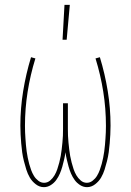

<svg xmlns="http://www.w3.org/2000/svg" viewBox="-20 -764 540 792"><path d="M161 8Q143 8 127.5 -4Q112 -16 103 -31.5Q94 -47 88.5 -64.5Q83 -82 78.5 -100Q74 -118 71.5 -136Q69 -154 67.5 -172.5Q66 -191 65 -209Q64 -227 64 -246Q64 -317 75.5 -388Q87 -459 108 -528L126 -523Q105 -455 94 -385.5Q83 -316 83 -245Q83 -232 83.5 -218.5Q84 -205 85 -192Q86 -179 87 -166Q88 -153 90 -139.5Q92 -126 94.5 -113Q97 -100 100.5 -87.5Q104 -75 108.5 -62.5Q113 -50 120 -38.5Q127 -27 138 -18.5Q149 -10 162 -10Q176 -10 187 -19.5Q198 -29 205 -41Q212 -53 216.5 -66.5Q221 -80 224.5 -93.5Q228 -107 230.5 -120.5Q233 -134 234.5 -148Q236 -162 237.5 -176Q239 -190 239.5 -204Q240 -218 240 -232Q240 -246 240 -260V-338H260V-260Q260 -246 260 -232Q260 -218 260.5 -204Q261 -190 262.5 -176Q264 -162 265.5 -148Q267 -134 269.5 -120.5Q272 -107 275.5 -93.5Q279 -80 283.5 -66.5Q288 -53 295 -41Q302 -29 313 -19.5Q324 -10 338 -10Q351 -10 362 -18.5Q373 -27 380 -38.5Q387 -50 391.5 -62.5Q396 -75 399.5 -87.5Q403 -100 405.5 -113Q408 -126 410 -139.5Q412 -153 413 -166Q414 -179 415 -192Q416 -205 416.5 -218.5Q417 -232 417 -245Q417 -316 406 -385.5Q395 -455 374 -523L392 -528Q413 -459 424.5 -388Q436 -317 436 -246Q436 -227 435 -209Q434 -191 432.5 -172.5Q431 -154 428.5 -136Q426 -118 421.5 -100Q417 -82 411.5 -64.5Q406 -47 397 -31.5Q388 -16 372.5 -4Q357 8 339 8Q324 8 310.5 -0.5Q297 -9 288 -21.5Q279 -34 273 -48Q267 -62 263 -76.5Q259 -91 255.5 -106Q252 -121 250 -136Q248 -121 244.5 -106Q241 -91 237 -76.5Q233 -62 227 -48Q221 -34 212 -21.5Q203 -9 189.5 -0.5Q176 8 161 8ZM238 -600 246 -744H268L255 -600Z"/></svg>

Font: Iosevka Term Curly Thin
Style: Regular
Weight: 100
Designer: Belleve Invis
Foundry: Belleve Invis
Version: Version 32.3.0